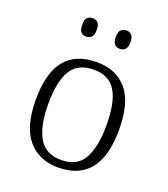

<svg xmlns="http://www.w3.org/2000/svg" viewBox="-137 -839 831 947"><g transform="rotate(20 278.0 -365.5)"><path d="M277 10Q176 10 118 -58.5Q60 -127 60 -268Q60 -408 115.5 -476Q171 -544 281 -544Q383 -544 440 -477Q497 -410 497 -268Q497 -127 441 -58.5Q385 10 277 10ZM278 -30Q363 -30 397 -92.5Q431 -155 431 -268Q431 -387 395.5 -445.5Q360 -504 280 -504Q196 -504 160.5 -445Q125 -386 125 -268Q125 -153 161 -91.5Q197 -30 278 -30ZM364 -644Q347 -644 336 -654.5Q325 -665 325 -693Q325 -720 336 -730.5Q347 -741 364 -741Q380 -741 391 -730.5Q402 -720 402 -693Q402 -665 391 -654.5Q380 -644 364 -644ZM187 -644Q170 -644 159.5 -654.5Q149 -665 149 -693Q149 -720 159.5 -730.5Q170 -741 187 -741Q203 -741 214 -730.5Q225 -720 225 -693Q225 -665 214 -654.5Q203 -644 187 -644Z"/></g></svg>

Font: Noto Serif Tamil Light
Style: Regular
Weight: 300
Designer: Indian Type Foundry, Tom Grace, and the Monotype Design Team
Foundry: Monotype Imaging Inc.
Version: Version 2.004; ttfautohint (v1.8.4.7-5d5b)